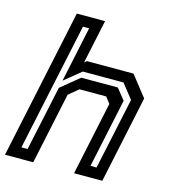

<svg xmlns="http://www.w3.org/2000/svg" viewBox="-128 -839 823 929"><g transform="rotate(15 283.0 -375.0)"><path d="M-17 0 142 -749.5H283.5L237 -530.5L248.5 -540H482L563 -437L470.5 0H329L407 -368L383 -399H249L200.5 -358.5L124.5 0ZM50.5 -55H81.5L151 -380L243 -455.5H426L470 -400.5L396.5 -55H427L503.5 -413.5L446.5 -486H242.5L159 -418L218 -696H187Z"/></g></svg>

Font: Tourney SemiBold
Style: Italic
Weight: 600
Italic angle: -12°
Version: Version 1.015